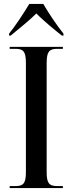

<svg xmlns="http://www.w3.org/2000/svg" viewBox="-20 -951 367 971"><path d="M26 -781V-771H34C72 -803 126 -845 164 -883C195 -850 262 -795 293 -771H301V-781C269 -820 225 -886 199 -931H128C101 -886 58 -820 26 -781ZM29 0H298V-10H269C229 -10 216 -24 216 -80V-632C216 -690 229 -704 269 -704H298V-714H29V-704H59C98 -704 111 -690 111 -633V-80C111 -24 98 -10 59 -10H29Z"/></svg>

Font: Noto Serif Display Condensed Medium
Style: Regular
Weight: 500
Width: 3
Designer: Monotype Design Team
Foundry: Monotype Imaging Inc.
Version: Version 2.009